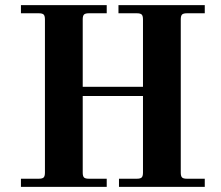

<svg xmlns="http://www.w3.org/2000/svg" viewBox="-20 -732 864 752"><path d="M62 0H398V-32H328C318.7 -32 312.3 -33.7 309 -37C305.7 -40.3 304 -46.7 304 -56V-356H540V-56C540 -46.7 538.3 -40.3 535 -37C531.7 -33.7 525.3 -32 516 -32H446V0H782V-32H712C702.7 -32 696.3 -33.7 693 -37C689.7 -40.3 688 -46.7 688 -56V-656C688 -665.3 689.7 -671.7 693 -675C696.3 -678.3 702.7 -680 712 -680H782V-712H444V-680H516C525.3 -680 531.7 -678.3 535 -675C538.3 -671.7 540 -665.3 540 -656V-392H304V-656C304 -665.3 305.7 -671.7 309 -675C312.3 -678.3 318.7 -680 328 -680H398V-712H62V-680H132C141.3 -680 147.7 -678.3 151 -675C154.3 -671.7 156 -665.3 156 -656V-56C156 -46.7 154.3 -40.3 151 -37C147.7 -33.7 141.3 -32 132 -32H62Z"/></svg>

Font: Km Standard TT
Style: Bold
Weight: 700
Designer: Alexey Kryukov <alexios@thessalonica.org.ru>
Version: Version 2.0.2